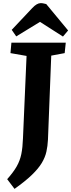

<svg xmlns="http://www.w3.org/2000/svg" viewBox="-20 -973 456 1229"><path d="M150 -615 47 -633 53 -700H401L394 -633L308 -617L287 -79Q285 -38 277 -2Q269 34 247.5 70Q226 106 184 146.5Q142 187 73 236L26 174Q66 129 87 92Q108 55 116.5 13Q125 -29 127 -87ZM416 -778 383 -739 236 -833 84 -740 55 -782 187 -922Q216 -953 241 -953Q250 -953 258.5 -951Q267 -949 276 -947Z"/></svg>

Font: Literata 12pt
Style: Bold Italic
Weight: 700
Italic angle: -2°
Designer: Latin by Veronika Burian and Jose Scaglione. Greek by Irene Vlachou. Cyrillic by Vera Evstafieva
Foundry: TypeTogether
Version: Version 3.002